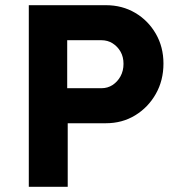

<svg xmlns="http://www.w3.org/2000/svg" viewBox="-20 -720 693 740"><path d="M91 0V-700H388Q451 -700 501 -670.5Q551 -641 580.5 -590Q610 -539 610 -475Q610 -410 580.5 -358Q551 -306 501 -275.5Q451 -245 388 -245H241V0ZM239 -380H371Q395 -380 414 -392.5Q433 -405 444.5 -426Q456 -447 456 -474Q456 -501 444.5 -521Q433 -541 414 -553Q395 -565 371 -565H239Z"/></svg>

Font: Mach SemiBold
Style: Regular
Weight: 600
Version: Version 1.002